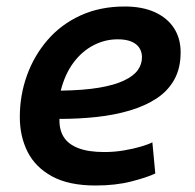

<svg xmlns="http://www.w3.org/2000/svg" viewBox="-20 -558 600 591"><path d="M274 13Q192 13 140.5 -15Q89 -43 65 -90.5Q41 -138 41 -198Q41 -265 63 -326Q85 -387 126.5 -435Q168 -483 228 -510.5Q288 -538 364 -538Q418 -538 456.5 -520.5Q495 -503 515.5 -471.5Q536 -440 536 -397Q536 -348 516.5 -313Q497 -278 462 -255Q427 -232 380 -218Q333 -204 278 -198Q223 -192 163 -192Q162 -159 176 -136.5Q190 -114 221 -102Q252 -90 301 -90Q332 -90 361.5 -95Q391 -100 414.5 -107Q438 -114 449 -120L458 -24Q433 -12 384.5 0.5Q336 13 274 13ZM167 -279Q237 -280 284.5 -288Q332 -296 361.5 -310Q391 -324 404 -342Q417 -360 417 -382Q417 -398 409 -410.5Q401 -423 384.5 -430Q368 -437 342 -437Q303 -437 267.5 -418.5Q232 -400 206 -365Q180 -330 167 -279Z"/></svg>

Font: Ubuntu Sans Mono SemiBold
Style: Italic
Weight: 600
Italic angle: -13.5°
Monospace: yes
Designer: Dalton Maag Ltd
Foundry: Dalton Maag Ltd
Version: Version 1.006